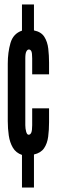

<svg xmlns="http://www.w3.org/2000/svg" viewBox="-20 -785 256 865"><path d="M79 60V-87Q51.5 -96.5 37.8 -120Q24 -143.5 19.5 -174.8Q15 -206 15 -239V-498Q15 -549 27.2 -591.2Q39.5 -633.5 79 -647V-765H133V-648Q165.5 -641.5 179.8 -619Q194 -596.5 197.5 -565.5Q201 -534.5 201 -503V-450H125V-522Q125 -547 121 -554.5Q117 -562 110 -562Q103.5 -562 98.8 -553.2Q94 -544.5 94 -522V-221Q94 -206 97.8 -192Q101.5 -178 109 -178Q116.5 -178 120.8 -187.2Q125 -196.5 125 -221V-297H201V-234Q201 -199.5 197 -169Q193 -138.5 178.5 -117.2Q164 -96 133 -89V60Z"/></svg>

Font: League Gothic Condensed
Style: Regular
Weight: 400
Width: 3
Designer: The League of Moveable Type
Version: Version 2.001